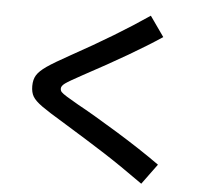

<svg xmlns="http://www.w3.org/2000/svg" viewBox="-59 -863 1118 1025"><g transform="rotate(5 500.0 -350.0)"><path d="M295 -188Q210 -239 173 -265.5Q136 -292 123 -314Q110 -336 110 -370Q110 -405 124.5 -428.5Q139 -452 176.5 -478Q214 -504 299 -551Q537 -682 708 -799L784 -691Q634 -591 373 -451Q303 -413 283 -398.5Q263 -384 263 -370Q263 -359 269.5 -351.5Q276 -344 300 -329Q324 -314 363 -292Q444 -248 578.5 -165.5Q713 -83 815 -10L735 99Q613 12 523.5 -45.5Q434 -103 295 -188Z"/></g></svg>

Font: Enso
Style: Bold
Weight: 700
Designer: Coji Morishita
Foundry: UNDERFOREST DESIGN
Version: Version 1.000